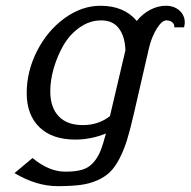

<svg xmlns="http://www.w3.org/2000/svg" viewBox="-20 -470 655 660"><path d="M152.8 -155.8Q152.8 -101.1 181.4 -70.6Q210 -40 265.1 -40Q318.4 -40 357.9 -70.8L411.1 -296.9Q409.7 -344.2 388.9 -372.1Q368.2 -399.9 328.1 -399.9Q288.1 -399.9 253.9 -375.7Q219.7 -351.6 198.2 -314.5Q176.8 -277.3 164.8 -235.6Q152.8 -193.8 152.8 -155.8ZM344.2 -11.2Q293 9.8 238.8 9.8Q159.2 9.8 115.5 -32.7Q71.8 -75.2 71.8 -149.9Q71.8 -225.1 107.4 -294.9Q143.1 -364.7 202.1 -407.5Q261.2 -450.2 325.2 -450.2Q406.7 -450.2 450.2 -397.9Q469.7 -422.4 496.3 -436.3Q522.9 -450.2 549.8 -450.2Q578.6 -450.2 596.9 -433.8Q615.2 -417.5 615.2 -392.1Q615.2 -388.2 612.8 -376H579.1V-379.9Q579.1 -388.2 571.3 -394Q563.5 -399.9 551.8 -399.9Q536.6 -399.9 519 -371.8Q501.5 -343.8 492.2 -305.2L439.9 -78.1Q427.7 -24.9 417 10Q406.2 44.9 390.9 74.7Q375.5 104.5 358.2 121.3Q340.8 138.2 314.5 149.9Q288.1 161.6 255.9 165.8Q223.6 169.9 178.2 169.9Q105 169.9 29.8 125L91.8 73.2Q148.4 120.1 204.1 120.1Q238.8 120.1 261.2 113.8Q283.7 107.4 299.3 90.6Q314.9 73.7 324.5 50.8Q334 27.8 344.2 -11.2Z"/></svg>

Font: Pfennig
Style: Italic
Weight: 500
Italic angle: -13°
Version: Version 20120410 ; ttfautohint (v0.8)